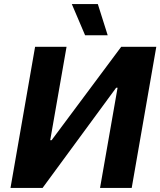

<svg xmlns="http://www.w3.org/2000/svg" viewBox="-20 -932 795 952"><path d="M32 0H191L556 -497H563L476 0H633L755 -700H581L236 -237H229L310 -700H154ZM402 -757H514L465 -912H336Z"/></svg>

Font: Fixel Display
Style: Bold Italic
Weight: 700
Italic angle: -10°
Designer: AlfaBravo + MacPaw
Foundry: Kyrylo Tkachov, Marchela Mozhyna, Serhii Makarenko, Maria Weinstein, Zakhar Kryvoshyya
Version: Version 1.210;Glyphs 3.2 (3217)